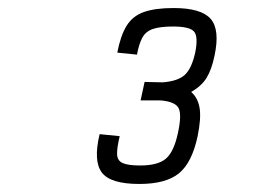

<svg xmlns="http://www.w3.org/2000/svg" viewBox="-20 -877 640 478"><path d="M327 -419Q255 -419 233.5 -447.5Q212 -476 228 -543L278 -538Q271 -509 271.5 -493Q272 -477 285.5 -471Q299 -465 329 -465Q373 -465 393 -482Q413 -499 423 -546Q433 -592 424.5 -608Q416 -624 380 -627H330L340 -673L385 -672Q423 -675 440 -690.5Q457 -706 466 -746Q474 -786 463 -798.5Q452 -811 411 -811Q379 -811 361 -805Q343 -799 334.5 -783.5Q326 -768 321 -741L272 -746Q280 -788 295 -812.5Q310 -837 338 -847Q366 -857 412 -857Q481 -857 504.5 -830Q528 -803 514 -738Q507 -704 494.5 -683.5Q482 -663 456 -648Q473 -633 477 -607.5Q481 -582 472 -538Q458 -472 425.5 -445.5Q393 -419 327 -419Z"/></svg>

Font: Victor Mono Thin Thin
Style: Italic
Weight: 250
Italic angle: -12°
Monospace: yes
Version: Version 1.561;gftools[0.9.30]